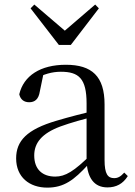

<svg xmlns="http://www.w3.org/2000/svg" viewBox="-20 -818 597 852"><path d="M189.7 14.6C264.3 14.6 308.6 -19.6 370.9 -87.1H394.5L385.8 -134.4C308.6 -57.1 269.3 -34.4 225.1 -34.4C169 -34.4 131.9 -65.8 131.9 -128.2C131.9 -183 164.6 -225.8 248.6 -257C293.6 -273.5 351.6 -289.3 404.8 -303.3V-327.7C351 -315.5 286.4 -298.9 230.9 -282.3C98.7 -243.6 51.6 -192.6 51.6 -115.1C51.6 -31.8 110.8 14.6 189.7 14.6ZM456.8 13.6C495.7 13.6 525.8 -2.3 547.1 -36.7L531.4 -52.1C514.8 -33.9 503 -27.5 486.4 -27.5C458.8 -27.5 444 -45.3 444 -107.7V-354.6C444 -479.1 388.2 -530.6 272.2 -530.6C159.1 -530.6 84.7 -481.7 65.5 -399.7C70.5 -376.8 86.1 -364.3 109.4 -364.3C134 -364.3 151.4 -376.9 156.8 -412.7L173.2 -491.9L129.7 -464.7C174.2 -489.6 211.7 -499.6 250 -499.6C329.2 -499.6 364.2 -470.1 364.2 -359V-99.7C368.7 -28.9 397.2 13.6 456.8 13.6ZM132.2 -797.8 115.7 -780.9 241.1 -618.7H294.3L418.7 -780.9L402.4 -797.8L240.3 -658.4H295.1Z"/></svg>

Font: Source Han Serif TW VF
Style: Regular
Weight: 250
Designer: Ryoko NISHIZUKA 西塚涼子 (kana & ideographs); Frank Grießhammer (Latin, Greek & Cyrillic); Wenlong ZHANG 张文龙 (bopomofo); San
Foundry: Adobe
Version: Version 2.002;hotconv 1.1.0;makeotfexe 2.6.0